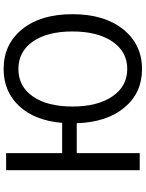

<svg xmlns="http://www.w3.org/2000/svg" viewBox="107 -894 800 1054"><g transform="rotate(-90 507.0 -367.0)"><path d="M504.9 -149.9Q560.5 -68.4 655.3 -68.4Q750 -68.4 805.7 -149.9Q861.3 -231.4 861.3 -369.1Q861.3 -506.8 806.2 -586.4Q751 -666 655.3 -666Q559.6 -666 504.4 -586.4Q449.2 -506.8 449.2 -369.1Q449.2 -231.4 504.9 -149.9ZM193.4 -425.8H359.4Q372.1 -576.2 451.7 -661.6Q531.2 -747.1 655.3 -747.1Q791 -747.1 873.5 -645.5Q956.1 -543.9 956.1 -369.1Q956.1 -194.3 873 -90.8Q790 12.7 655.3 12.7Q524.4 12.7 443.8 -83.5Q363.3 -179.7 357.4 -345.7H193.4V0H99.6V-733.4H193.4Z"/></g></svg>

Font: irohakakuC Regular
Style: Regular
Weight: 400
Designer: [Source Han Sans]
Ryoko NISHIZUKA Ë•øÂ°öÊ∂ºÂ≠ê (kana & ideographs); Paul D. Hunt (Latin, Greek & Cyrillic); Wenlong ZHAN
Version: Version 1.001.20160904